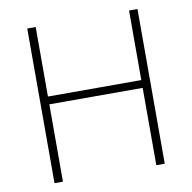

<svg xmlns="http://www.w3.org/2000/svg" viewBox="-80 -794 872 873"><g transform="rotate(-10 356.5 -357.0)"><path d="M611 0H572V-357H141V0H102V-714H141V-393H572V-714H611Z"/></g></svg>

Font: Noto Sans Gujarati UI ExtraLight
Style: Regular
Weight: 200
Designer: Jelle Bosma - Monotype Design Team, Universal Thirst
Foundry: Monotype Imaging Inc.
Version: Version 2.106; ttfautohint (v1.8.4.7-5d5b)